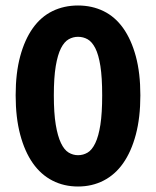

<svg xmlns="http://www.w3.org/2000/svg" viewBox="-20 -667 568 699"><path d="M264 12Q213 12 171 -9.5Q129 -31 99.5 -73Q70 -115 53.5 -177Q37 -239 37 -320Q37 -401 53.5 -462Q70 -523 99.5 -564.5Q129 -606 171 -626.5Q213 -647 264 -647Q315 -647 357 -626.5Q399 -606 428.5 -564.5Q458 -523 474.5 -462Q491 -401 491 -320Q491 -239 474.5 -177Q458 -115 428.5 -73Q399 -31 357 -9.5Q315 12 264 12ZM264 -102Q283 -102 299 -111.5Q315 -121 327 -146Q339 -171 345.5 -213Q352 -255 352 -320Q352 -385 345.5 -426.5Q339 -468 327 -491.5Q315 -515 299 -524Q283 -533 264 -533Q246 -533 230 -524Q214 -515 202 -491.5Q190 -468 183 -426.5Q176 -385 176 -320Q176 -255 183 -213Q190 -171 202 -146Q214 -121 230 -111.5Q246 -102 264 -102Z"/></svg>

Font: Giro Regular
Style: Bold
Weight: 700
Designer: Paul D. Hunt
Foundry: Adobe Systems Incorporated
Version: Version 1.000;PS 1.0;hotconv 1.0.88;makeotf.lib2.5.647800